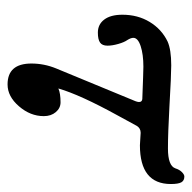

<svg xmlns="http://www.w3.org/2000/svg" viewBox="-20 -480 514 515"><g transform="rotate(90 237.5 -223.0)"><path d="M207 14.2Q150.9 14.2 150.9 -49.8Q150.9 -84 164.1 -116.2L250 -324.2Q259.8 -345.7 246.1 -347.2Q171.4 -350.1 159.2 -350.1Q126.5 -350.1 104.2 -342.8Q82 -335.4 82 -323.2Q82 -316.4 87.9 -307.1Q93.8 -298.8 98.4 -282.7Q103 -266.6 103 -253.9Q103 -239.7 94.7 -233.9Q86.4 -228 67.9 -228Q45.9 -228 33 -245.1Q20 -262.2 20 -293.9Q20 -335 39.3 -366.9Q58.6 -398.9 91.8 -415Q113.8 -424.8 155.8 -424.8Q182.6 -424.8 267.1 -419.9Q337.9 -416 378.9 -416Q425.3 -416 432.1 -436Q435.5 -446.8 442.1 -453.4Q448.7 -460 454.1 -460Q464.8 -460 469.5 -451.9Q474.1 -443.8 474.1 -423.8Q474.1 -340.8 370.1 -340.8Q363.3 -340.8 353 -341.8Q342.8 -342.8 336.9 -342.8Q324.2 -342.8 317.9 -332L290 -280.8Q234.9 -180.7 217.8 -122.1Q231 -127.9 254.9 -127.9Q270.5 -127.9 281.2 -115.2Q292 -102.5 292 -83Q292 -46.9 265.6 -16.4Q239.3 14.2 207 14.2Z"/></g></svg>

Font: Junicode SmCond
Style: Italic
Weight: 400
Width: 4
Italic angle: -11°
Designer: Peter S. Baker
Version: Version 2.206